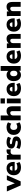

<svg xmlns="http://www.w3.org/2000/svg" viewBox="3095 -3893 791 7057"><g transform="rotate(-90 3490.5 -364.5)"><path d="M203 0 -18 -508H169L300 -170H264L401 -508H576L353 0Z M869 11Q731 11 654.5 -60Q578 -131 578 -255Q578 -332 610 -392Q642 -452 700 -485.5Q758 -519 836 -519Q913 -519 964.5 -485.5Q1016 -452 1042 -393.5Q1068 -335 1068 -258V-220H727V-304H937L920 -290Q920 -347 898.5 -374.5Q877 -402 838 -402Q793 -402 769.5 -368.5Q746 -335 746 -268V-250Q746 -183 779 -152Q812 -121 874 -121Q914 -121 949.5 -130Q985 -139 1017 -159L1063 -43Q1025 -17 975 -3Q925 11 869 11Z M1153 0V-369Q1153 -404 1151 -439Q1149 -474 1145 -508H1317L1336 -352H1309Q1319 -409 1341 -446Q1363 -483 1396 -501Q1429 -519 1474 -519Q1495 -519 1505.5 -517.5Q1516 -516 1528 -511V-355Q1503 -366 1488 -369Q1473 -372 1449 -372Q1408 -372 1382 -357.5Q1356 -343 1344.5 -313Q1333 -283 1333 -236V0Z M1772 11Q1701 11 1643.5 -3.5Q1586 -18 1546 -43L1589 -159Q1628 -137 1676.5 -123Q1725 -109 1773 -109Q1811 -109 1828.5 -120.5Q1846 -132 1846 -151Q1846 -166 1835 -175Q1824 -184 1802 -188L1694 -207Q1630 -219 1594.5 -254.5Q1559 -290 1559 -347Q1559 -399 1587 -437.5Q1615 -476 1667 -497.5Q1719 -519 1790 -519Q1848 -519 1900.5 -506Q1953 -493 1992 -465L1946 -352Q1915 -373 1873.5 -386.5Q1832 -400 1796 -400Q1753 -400 1735 -387.5Q1717 -375 1717 -357Q1717 -343 1727 -333.5Q1737 -324 1759 -320L1867 -301Q1933 -290 1968.5 -255.5Q2004 -221 2004 -162Q2004 -107 1974.5 -68.5Q1945 -30 1893 -9.5Q1841 11 1772 11Z M2340 11Q2256 11 2193 -21Q2130 -53 2095 -112.5Q2060 -172 2060 -255Q2060 -338 2095 -397Q2130 -456 2193 -487.5Q2256 -519 2340 -519Q2392 -519 2442 -505Q2492 -491 2523 -465L2473 -344Q2449 -364 2418.5 -374.5Q2388 -385 2359 -385Q2304 -385 2273.5 -352Q2243 -319 2243 -255Q2243 -191 2273.5 -157.5Q2304 -124 2359 -124Q2387 -124 2418 -134.5Q2449 -145 2473 -164L2523 -43Q2491 -18 2441.5 -3.5Q2392 11 2340 11Z M2597 0V-736H2775V-419H2760Q2785 -468 2831 -493.5Q2877 -519 2936 -519Q3025 -519 3069 -466Q3113 -413 3113 -305V0H2935V-297Q2935 -343 2918.5 -363Q2902 -383 2869 -383Q2826 -383 2800.5 -356Q2775 -329 2775 -285V0Z M3220 0V-508H3398V0ZM3216 -580V-740H3403V-580Z M3776 11Q3638 11 3561.5 -60Q3485 -131 3485 -255Q3485 -332 3517 -392Q3549 -452 3607 -485.5Q3665 -519 3743 -519Q3820 -519 3871.5 -485.5Q3923 -452 3949 -393.5Q3975 -335 3975 -258V-220H3634V-304H3844L3827 -290Q3827 -347 3805.5 -374.5Q3784 -402 3745 -402Q3700 -402 3676.5 -368.5Q3653 -335 3653 -268V-250Q3653 -183 3686 -152Q3719 -121 3781 -121Q3821 -121 3856.5 -130Q3892 -139 3924 -159L3970 -43Q3932 -17 3882 -3Q3832 11 3776 11Z M4262 11Q4197 11 4146 -20.5Q4095 -52 4066 -112Q4037 -172 4037 -254Q4037 -337 4065.5 -396.5Q4094 -456 4145.5 -487.5Q4197 -519 4262 -519Q4320 -519 4367 -492.5Q4414 -466 4430 -422H4415V-736H4593V0H4418V-91H4431Q4417 -45 4369.5 -17Q4322 11 4262 11ZM4319 -121Q4363 -121 4391.5 -152.5Q4420 -184 4420 -254Q4420 -324 4391.5 -355.5Q4363 -387 4319 -387Q4274 -387 4245.5 -355.5Q4217 -324 4217 -254Q4217 -184 4245.5 -152.5Q4274 -121 4319 -121Z M4972 11Q4834 11 4757.5 -60Q4681 -131 4681 -255Q4681 -332 4713 -392Q4745 -452 4803 -485.5Q4861 -519 4939 -519Q5016 -519 5067.5 -485.5Q5119 -452 5145 -393.5Q5171 -335 5171 -258V-220H4830V-304H5040L5023 -290Q5023 -347 5001.5 -374.5Q4980 -402 4941 -402Q4896 -402 4872.5 -368.5Q4849 -335 4849 -268V-250Q4849 -183 4882 -152Q4915 -121 4977 -121Q5017 -121 5052.5 -130Q5088 -139 5120 -159L5166 -43Q5128 -17 5078 -3Q5028 11 4972 11Z M5256 0V-370Q5256 -404 5254 -439Q5252 -474 5248 -508H5420L5430 -420H5419Q5444 -468 5490 -493.5Q5536 -519 5594 -519Q5683 -519 5727.5 -466.5Q5772 -414 5772 -303V0H5594V-295Q5594 -344 5577 -363.5Q5560 -383 5528 -383Q5486 -383 5460 -355.5Q5434 -328 5434 -283V0Z M6147 11Q6009 11 5932.5 -60Q5856 -131 5856 -255Q5856 -332 5888 -392Q5920 -452 5978 -485.5Q6036 -519 6114 -519Q6191 -519 6242.5 -485.5Q6294 -452 6320 -393.5Q6346 -335 6346 -258V-220H6005V-304H6215L6198 -290Q6198 -347 6176.5 -374.5Q6155 -402 6116 -402Q6071 -402 6047.5 -368.5Q6024 -335 6024 -268V-250Q6024 -183 6057 -152Q6090 -121 6152 -121Q6192 -121 6227.5 -130Q6263 -139 6295 -159L6341 -43Q6303 -17 6253 -3Q6203 11 6147 11Z M6431 0V-370Q6431 -404 6429 -439Q6427 -474 6423 -508H6595L6605 -420H6594Q6619 -468 6665 -493.5Q6711 -519 6769 -519Q6858 -519 6902.5 -466.5Q6947 -414 6947 -303V0H6769V-295Q6769 -344 6752 -363.5Q6735 -383 6703 -383Q6661 -383 6635 -355.5Q6609 -328 6609 -283V0Z"/></g></svg>

Font: Mulish ExtraLight Black
Style: Regular
Weight: 900
Version: Version 3.603